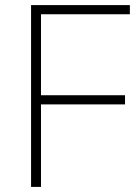

<svg xmlns="http://www.w3.org/2000/svg" viewBox="-20 -734 537 754"><path d="M141 0V-324H471V-360H141V-678H490V-714H102V0Z"/></svg>

Font: Noto Sans Thai Looped ExtraLight
Style: Regular
Weight: 200
Designer: Sasikarn Vongin, Ben Mitchell
Foundry: The Fontpad Ltd
Version: Version 1.001